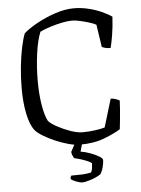

<svg xmlns="http://www.w3.org/2000/svg" viewBox="-61 -768 746 1015"><g transform="rotate(-5 312.5 -260.5)"><path d="M338 0Q313 0 279.5 -9Q246 -18 212 -32.5Q178 -47 149.5 -64Q121 -81 107 -97Q83 -127 70.5 -187Q58 -247 58 -321Q58 -381 64 -438.5Q70 -496 80 -542Q90 -588 100 -612Q127 -636 172.5 -661Q218 -686 270 -703.5Q322 -721 370 -721Q407 -721 445 -712Q483 -703 515.5 -688.5Q548 -674 569 -659Q566 -604 558.5 -560Q551 -516 545 -495Q527 -495 515 -498.5Q503 -502 499 -505L481 -624Q469 -631 445 -638.5Q421 -646 396 -651.5Q371 -657 354 -657Q331 -657 299.5 -650.5Q268 -644 236.5 -634Q205 -624 183 -613Q165 -569 155.5 -498.5Q146 -428 146 -355Q146 -285 155.5 -227.5Q165 -170 181 -140Q195 -124 227.5 -106.5Q260 -89 296 -76.5Q332 -64 359 -64Q391 -64 424 -68.5Q457 -73 477 -79L522 -228Q536 -228 549.5 -223Q563 -218 569 -214Q568 -192 566 -164Q564 -136 561 -109Q558 -82 556 -63Q527 -44 471 -22Q415 0 338 0ZM335 200Q322 200 300.5 191.5Q279 183 274 176Q274 170 276 165.5Q278 161 279 159Q312 159 337 158Q362 157 384 152Q390 144 392 128.5Q394 113 394 103Q388 97 371 90Q354 83 335 77Q316 71 302 68Q299 63 294.5 53.5Q290 44 290 34Q299 17 310 -3.5Q321 -24 328 -37H360L339 37Q365 41 391.5 51Q418 61 436 72Q454 83 454 91Q454 107 448 130Q442 153 432 166Q409 181 379 190.5Q349 200 335 200Z"/></g></svg>

Font: Texturina 72pt
Style: Regular
Weight: 400
Designer: Guillermo Torres Carreño
Foundry: Omnibus-Type
Version: Version 1.002; ttfautohint (v1.8.3)